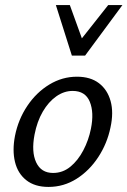

<svg xmlns="http://www.w3.org/2000/svg" viewBox="-20 -727 502 756"><path d="M171 9Q117 9 83.5 -17.5Q50 -44 39 -89.5Q28 -135 39 -192Q52 -257 87.5 -310Q123 -363 174 -394Q225 -425 283 -425Q336 -425 369.5 -399.5Q403 -374 415.5 -329Q428 -284 415 -225Q402 -162 367 -108.5Q332 -55 281.5 -23Q231 9 171 9ZM189 -46Q227 -46 257 -70.5Q287 -95 308 -135Q329 -175 338 -220Q351 -284 333.5 -326.5Q316 -369 266 -369Q232 -369 201.5 -347.5Q171 -326 148.5 -287.5Q126 -249 116 -197Q103 -129 122.5 -87.5Q142 -46 189 -46ZM263 -508 285 -554 406 -707H462L315 -508ZM263 -508 200 -707H255L310 -555L315 -508Z"/></svg>

Font: Ysabeau Office Medium
Style: Italic
Weight: 500
Italic angle: -12°
Designer: Christian Thalmann (Catharsis Fonts)
Version: Version 2.001;gftools[0.9.30]; featfreeze: tnum,lnum,ss02